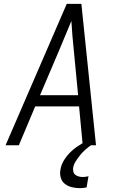

<svg xmlns="http://www.w3.org/2000/svg" viewBox="-20 -755 640 998"><path d="M9 0 327 -735H403L479 0H410L391 -202H163L78 0ZM386 -260 364 -490Q360 -529 356.5 -568Q353 -607 351 -646Q335 -607 318.5 -568Q302 -529 286 -490L188 -260ZM395 223Q374 223 353.5 218Q333 213 317.5 201Q302 189 296 169Q290 149 294 128Q298 100 315 74Q332 48 354.5 28Q377 8 404 -7.5Q431 -23 458 -32L453 0Q437 11 422.5 24Q408 37 396 52Q384 67 373.5 83.5Q363 100 360 118Q359 128 361.5 138Q364 148 372 154Q380 160 390 162.5Q400 165 410 165Q417 165 425 164Q433 163 440 161L430 219Q422 221 413 222Q404 223 395 223Z"/></svg>

Font: Iosevka Aile Light
Style: Italic
Weight: 300
Italic angle: -9°
Designer: Belleve Invis
Foundry: Belleve Invis
Version: Version 31.1.0; ttfautohint (v1.8.4)